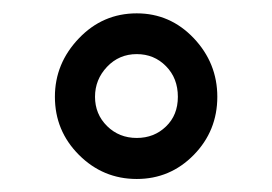

<svg xmlns="http://www.w3.org/2000/svg" viewBox="-20 -741 414 292"><path d="M63.5 -593.8Q63.5 -644.5 99.9 -682.6Q136.2 -720.7 188 -720.7Q238.8 -720.7 274.7 -682.9Q310.5 -645 310.5 -593.8Q310.5 -542 274.7 -505.4Q238.8 -468.8 188 -468.8Q136.7 -468.8 100.1 -505.4Q63.5 -542 63.5 -593.8ZM188 -531.2Q214.4 -531.2 232.4 -548.6Q250.5 -565.9 250.5 -593.8Q250.5 -622.1 232.4 -640.4Q214.4 -658.7 188 -658.7Q161.1 -658.7 142.8 -639.4Q124.5 -620.1 124.5 -593.8Q124.5 -567.4 142.8 -549.3Q161.1 -531.2 188 -531.2Z"/></svg>

Font: Vazir UI
Style: Regular-UI
Weight: 400
Designer: Saber Rastikerdar
Foundry: Saber Rastikerdar
Version: Version 30.1.0